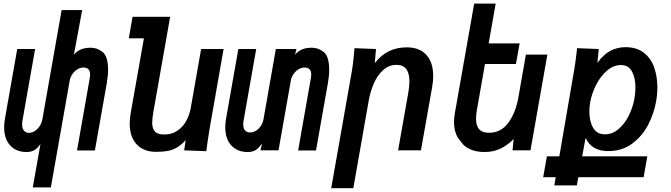

<svg xmlns="http://www.w3.org/2000/svg" viewBox="-20 -816 3640 1042"><path d="M199.5 -34.5Q183.5 -11 166 -1Q148.5 9 124.5 9Q68 9 35.2 -26.8Q2.5 -62.5 2.5 -125.5Q2.5 -148.5 7 -173L73.5 -550H170.5L101.5 -159Q100 -149.5 100 -140.5Q100 -119 110 -107Q120 -95 136.5 -95Q162 -95 183.2 -116.5Q204.5 -138 210 -168.5L314.5 -761.5H426L381 -519Q396.5 -538 418.5 -547.5Q440.5 -557 472.5 -557Q508 -557 537.2 -533.5Q566.5 -510 566.5 -437Q566.5 -403.5 559.5 -364.5L495 0.5H398L466.5 -388.5Q469 -402 469 -411Q469 -449.5 433 -449.5Q415 -449.5 399 -439.2Q383 -429 372.2 -412.8Q361.5 -396.5 358.5 -379.5L256 201H158Z M684 -145Q684 -172.5 689 -200.5L761 -608H679L699.5 -725H903.5L812 -206.5Q806 -170.5 806 -150.5Q806 -118.5 820.8 -102.2Q835.5 -86 872 -86Q911.5 -86 941.5 -105.8Q971.5 -125.5 990 -158.5Q1008.5 -191.5 1015.5 -231.5L1071.5 -550H1193.5L1117 -114.5Q1113 -90.5 1106 -42.5L1099.5 4.5L979.5 0L987.5 -55.5Q964 -29.5 940.8 -15.8Q917.5 -2 891 3Q864.5 8 827 8Q759.5 8 721.8 -32.5Q684 -73 684 -145Z M1202.5 -125.5Q1202.5 -148.5 1207 -173L1273.5 -550H1370.5L1301.5 -159Q1300 -149.5 1300 -141Q1300 -119.5 1310 -108.2Q1320 -97 1337 -97Q1362.5 -97 1383.5 -117.8Q1404.5 -138.5 1410 -168.5L1477 -550H1589L1581 -519Q1596.5 -538 1618.5 -547.5Q1640.5 -557 1672.5 -557Q1708 -557 1737.2 -533.5Q1766.5 -510 1766.5 -437Q1766.5 -403.5 1759.5 -364.5L1695 0.5H1598L1666.5 -388.5Q1669 -402 1669 -411Q1669 -449.5 1633 -449.5Q1615 -449.5 1599 -439.2Q1583 -429 1572.2 -412.8Q1561.5 -396.5 1558.5 -379.5L1491.5 0H1393.5L1402 -38Q1384.5 -11.5 1367 -1.2Q1349.5 9 1324.5 9Q1268 9 1235.2 -26.8Q1202.5 -62.5 1202.5 -125.5Z M1904 -554.5 2020.5 -550 2014 -473.5Q2049 -518 2091.5 -538.5Q2134 -559 2187.5 -559Q2257 -559 2294 -518Q2331 -477 2331 -403Q2331 -374.5 2325 -341.5L2264.5 0H2140.5L2195.5 -310.5Q2202 -349.5 2202 -374Q2202 -464 2132 -464Q2090 -464 2058.8 -435.2Q2027.5 -406.5 2008.5 -362.5Q1989.5 -318.5 1981 -269.5L1897.5 205.5H1777.5L1889 -426.5Q1894.5 -458.5 1897.8 -490.5Q1901 -522.5 1904 -554.5Z M2479.5 -50Q2462 -68 2453 -94.8Q2444 -121.5 2444 -154.5Q2444 -174 2448 -199L2553.5 -796.5H2670L2632 -580.5H2800L2780 -468.5H2612L2568 -219Q2563.5 -193 2563.5 -171.5Q2563.5 -134 2580.2 -114.8Q2597 -95.5 2634.5 -95.5Q2698.5 -95.5 2738.5 -149.5Q2778.5 -203.5 2793 -286L2834 -519.5H2950.5L2859 0H2761.5L2767.5 -62Q2741 -32.5 2701 -11.8Q2661 9 2609 9Q2564.5 9 2530.8 -6.2Q2497 -21.5 2479.5 -50Z M2948 32.5H3015.5L3096 -435.5Q3103 -477 3109 -528.5L3112 -554.5L3229.5 -550L3222 -475Q3256.5 -521.5 3293.5 -540.8Q3330.5 -560 3375 -560Q3435 -560 3473.8 -530Q3512.5 -500 3530 -450.8Q3547.5 -401.5 3547.5 -342Q3547.5 -302.5 3541 -267Q3529.5 -201 3497.8 -139.2Q3466 -77.5 3411.2 -36.8Q3356.5 4 3281.5 4Q3235 4 3205 -13.8Q3175 -31.5 3158 -67.5L3139.5 32.5H3493L3473 145.5H3118.5L3110.5 190H2988.5L2996 145.5H2928ZM3423 -281Q3428.5 -311 3428.5 -341Q3428.5 -393.5 3409.8 -428.2Q3391 -463 3350 -463Q3309.5 -463 3274.2 -432.8Q3239 -402.5 3215.2 -355.5Q3191.5 -308.5 3183 -261Q3178.5 -236.5 3178.5 -210Q3178.5 -157.5 3199.2 -122.2Q3220 -87 3263 -87Q3303 -87 3336.5 -115.2Q3370 -143.5 3392.2 -188Q3414.5 -232.5 3423 -281Z"/></svg>

Font: JuliaMono
Style: Bold Italic
Weight: 700
Italic angle: -9°
Monospace: yes
Designer: cormullion
Foundry: corm
Version: Version 0.057; ttfautohint (v1.8.4)